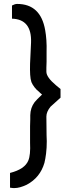

<svg xmlns="http://www.w3.org/2000/svg" viewBox="-20 -870 376 977"><path d="M54 87Q51 87 46.5 87Q42 87 31 85V10Q106 -9 124 -53Q136 -81 133 -144V-228Q134 -249 134 -262.5Q134 -276 134 -284Q135 -322 156 -350Q160 -355 169.5 -365Q179 -375 194 -389L182 -399H183Q166 -412 155.5 -426Q145 -440 140 -452Q135 -466 133.5 -490Q132 -514 133 -546L138 -654Q142 -772 41 -775V-842Q56 -850 67 -850Q187 -850 210 -716Q214 -694 216 -666Q218 -638 217 -603V-556Q216 -539 216 -526Q216 -513 216 -505Q216 -477 265 -436L288 -417V-373L237 -327Q216 -301 216 -277L217 -181Q217 -173 217.5 -166.5Q218 -160 218 -152Q218 -117 214.5 -89Q211 -61 206 -41Q184 34 116 70Q80 87 54 87Z"/></svg>

Font: Ekushey Lal Sabuj Normal
Style: Bold
Weight: 700
Designer: Al Mamun Sumon
Foundry: Al Mamun Sumon
Version: Version 1.0